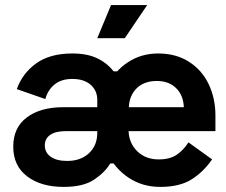

<svg xmlns="http://www.w3.org/2000/svg" viewBox="-20 -720 888 754"><path d="M46 -370Q68 -432 122 -471Q176 -510 264 -510Q322 -510 361 -491.5Q400 -473 426 -440H450L440 -260L463 -78H413Q392 -43 349.5 -14.5Q307 14 230 14Q141 14 86.5 -27.5Q32 -69 32 -144Q32 -219 85.5 -259Q139 -299 228 -299H362V-328Q362 -364 336 -387Q310 -410 264 -410Q221 -410 194.5 -388.5Q168 -367 158 -331ZM156 -149Q156 -121 179 -104.5Q202 -88 244 -88Q297 -88 329.5 -118.5Q362 -149 362 -198V-205H237Q199 -205 177.5 -190.5Q156 -176 156 -149ZM372 -252Q372 -324 401.5 -383Q431 -442 483 -476Q535 -510 601 -510Q671 -510 722 -477.5Q773 -445 799.5 -389.5Q826 -334 826 -266V-205H485Q487 -157 519.5 -125.5Q552 -94 603 -94Q648 -94 675 -113Q702 -132 720 -161L813 -94Q778 -44 731.5 -15Q685 14 609 14Q540 14 486 -21.5Q432 -57 402 -118Q372 -179 372 -252ZM702 -299Q700 -346 671.5 -374Q643 -402 596 -402Q546 -402 517 -373.5Q488 -345 486 -299ZM558 -700 470 -570H362L416 -700Z"/></svg>

Font: Space Grotesk Variable
Style: Regular
Weight: 400
Designer: Florian Karsten (Space Grotesk), Colophon Foundry (Space Mono)
Foundry: Florian Karsten
Version: Version 1.106